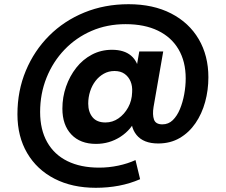

<svg xmlns="http://www.w3.org/2000/svg" viewBox="-20 -678 1076 914"><path d="M436 216Q324 216 240 173Q156 130 109.5 51Q63 -28 63 -134Q63 -246 103 -341.5Q143 -437 214 -508Q285 -579 381.5 -618.5Q478 -658 592 -658Q709 -658 794.5 -614Q880 -570 926 -491.5Q972 -413 972 -310Q972 -249 956.5 -192.5Q941 -136 910.5 -91.5Q880 -47 835.5 -21Q791 5 733 5Q663 5 630 -35.5Q597 -76 607 -142L610 -174L630 -118Q606 -61 553.5 -27Q501 7 437 7Q362 7 319.5 -38Q277 -83 277 -161Q277 -216 294.5 -266Q312 -316 343 -355.5Q374 -395 417.5 -418Q461 -441 513 -441Q571 -441 604 -413Q637 -385 643 -332L623 -317L643 -433H757L711 -169Q705 -132 713 -109Q721 -86 753 -86Q782 -86 802.5 -106Q823 -126 836.5 -158.5Q850 -191 857 -229.5Q864 -268 864 -305Q864 -385 830 -443Q796 -501 732 -532Q668 -563 578 -563Q490 -563 416 -531Q342 -499 287 -441.5Q232 -384 201.5 -308Q171 -232 171 -145Q171 -61 204.5 -1.5Q238 58 301 89Q364 120 452 120Q498 120 543 110.5Q588 101 625 84L647 175Q599 196 546 206Q493 216 436 216ZM482 -95Q516 -95 544 -114.5Q572 -134 590 -166.5Q608 -199 609 -239Q611 -268 601.5 -290.5Q592 -313 573 -326.5Q554 -340 525 -340Q497 -340 474 -327Q451 -314 434.5 -292.5Q418 -271 409 -243Q400 -215 400 -185Q400 -145 420.5 -120Q441 -95 482 -95Z"/></svg>

Font: DM Sans 36pt ExtraBold
Style: Regular
Weight: 800
Designer: Colophon Foundry, Jonny Pinhorn
Foundry: Colophon Foundry
Version: Version 4.004;gftools[0.9.30]